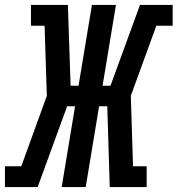

<svg xmlns="http://www.w3.org/2000/svg" viewBox="-54 -755 717 775"><path d="M-34 0V-84H32L135 -368L126 -651H71V-735H220L231 -409H263L317 -735H414L360 -409H392L511 -735H643V-651H577L474 -368L483 -84H538V0H389L379 -326H346L292 0H195L249 -326H217L98 0Z"/></svg>

Font: Iosevka Slab MdExObl
Style: Regular
Weight: 500
Width: 7
Italic angle: -9°
Monospace: yes
Designer: Belleve Invis
Foundry: Belleve Invis
Version: Version 11.1.1; ttfautohint (v1.8.3)